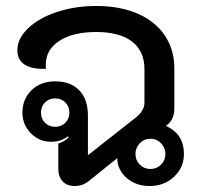

<svg xmlns="http://www.w3.org/2000/svg" viewBox="-20 -613 672 642"><path d="M175 -49V-133Q195 -139 210 -154L207 -157Q184 -139 151 -139Q111 -139 83 -167.5Q55 -196 55 -236Q55 -282 85.5 -311.5Q116 -341 165 -341Q216 -341 245 -311Q274 -281 274 -226V-94L429 -216Q463 -241 463 -269V-382Q463 -442 421.5 -474Q380 -506 302 -506Q224 -506 178.5 -476.5Q133 -447 133 -396Q133 -388 134 -383Q87 -381 62.5 -397Q38 -413 38 -445Q38 -484 74 -518.5Q110 -553 170.5 -573Q231 -593 302 -593Q381 -593 440 -567.5Q499 -542 531 -494.5Q563 -447 563 -384V-250Q563 -212 535 -192Q595 -165 595 -98Q595 -53 562 -22Q529 9 480 9Q435 9 404 -17.5Q373 -44 372 -84L281 -11Q268 0 256 4.5Q244 9 229 9Q204 9 189.5 -6.5Q175 -22 175 -49ZM212 -236Q212 -257 198.5 -270.5Q185 -284 165 -284Q144 -284 130.5 -270.5Q117 -257 117 -236Q117 -216 130.5 -202.5Q144 -189 165 -189Q185 -189 198.5 -202.5Q212 -216 212 -236ZM533 -98Q533 -119 518.5 -134Q504 -149 483 -149Q462 -149 447.5 -134Q433 -119 433 -98Q433 -77 447.5 -62.5Q462 -48 483 -48Q504 -48 518.5 -62.5Q533 -77 533 -98Z"/></svg>

Font: K2D Medium
Style: Regular
Weight: 500
Designer: Katatrad Aksorn Co.,Ltd.
Foundry: Cadson Demak Co.,Ltd.
Version: Version 1.000; ttfautohint (v1.6)